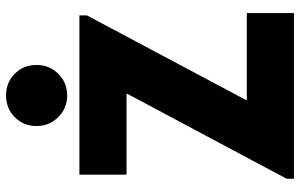

<svg xmlns="http://www.w3.org/2000/svg" viewBox="-201 -805 1006 644"><g transform="rotate(-90 302.0 -483.0)"><path d="M24.4 0V-24.4L309.6 -559.6V-561.5H38.1V-719.7H572.3V-694.3L288.1 -160.2V-158.2H580.1V0ZM303.7 -760.7Q260.7 -760.7 231 -790.8Q201.2 -820.8 201.2 -863.3Q201.2 -907.2 231 -936.5Q260.7 -965.8 303.7 -965.8Q347.2 -965.8 376.7 -936.5Q406.2 -907.2 406.2 -863.3Q406.2 -820.8 376.7 -790.8Q347.2 -760.7 303.7 -760.7Z"/></g></svg>

Font: Reddit Sans Black
Style: Regular
Weight: 900
Version: Version 1.014